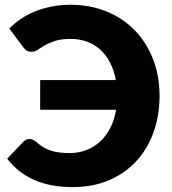

<svg xmlns="http://www.w3.org/2000/svg" viewBox="-20 -756 701 784"><path d="M18 -639.5Q38.5 -660.5 64.8 -678.5Q91 -696.5 122.5 -709.2Q154 -722 190.5 -729.2Q227 -736.5 268 -736.5Q348.5 -736.5 415.5 -709Q482.5 -681.5 530.5 -632Q578.5 -582.5 605 -514.2Q631.5 -446 631.5 -364.5Q631.5 -284.5 607 -216.2Q582.5 -148 536.8 -98.2Q491 -48.5 425.2 -20.2Q359.5 8 276.5 8Q186 8 119.8 -21.2Q53.5 -50.5 9.5 -108L76.5 -178.5Q82 -184 88 -186.2Q94 -188.5 100 -188.5Q107.5 -188.5 114.5 -185.2Q121.5 -182 127.5 -177Q142.5 -163.5 157 -154.8Q171.5 -146 188 -140.8Q204.5 -135.5 223.2 -133.2Q242 -131 265.5 -131Q300 -131 331 -142.5Q362 -154 387 -176.5Q412 -199 429.5 -232Q447 -265 454 -308H144V-429H453Q445.5 -469.5 429.2 -500.8Q413 -532 389.2 -553.5Q365.5 -575 335 -586Q304.5 -597 269 -597Q229 -597 204.2 -588.8Q179.5 -580.5 162.8 -570.8Q146 -561 134.2 -552.8Q122.5 -544.5 109 -544.5Q95.5 -544.5 88 -550.2Q80.5 -556 75 -563Z"/></svg>

Font: Lato
Style: Regular
Weight: 900
Designer: Lukasz Dziedzic with Adam Twardoch and Botio Nikoltchev
Foundry: tyPoland Lukasz Dziedzic
Version: Version 2.010; 2014-09-01; http://www.latofonts.com/; ttfaut